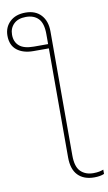

<svg xmlns="http://www.w3.org/2000/svg" viewBox="-117 -816 623 1104"><g transform="rotate(-10 194.5 -264.0)"><path d="M115 -765Q173 -765 205.5 -729.5Q238 -694 238 -634V91Q238 157 266 184.5Q294 212 340 212Q360 212 374.5 209Q389 206 399 202V227Q376 237 341 237Q280 237 246 202Q212 167 212 98V-539H122Q62 -539 26 -567.5Q-10 -596 -10 -652Q-10 -701 23.5 -733Q57 -765 115 -765ZM113 -740Q67 -740 42 -715.5Q17 -691 17 -653Q17 -611 44 -587.5Q71 -564 129 -564H212V-623Q212 -685 186 -712.5Q160 -740 113 -740Z"/></g></svg>

Font: Noto Sans Thin
Style: Regular
Weight: 100
Designer: Monotype Design Team
Foundry: Monotype Imaging Inc.
Version: Version 2.007